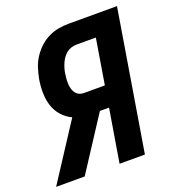

<svg xmlns="http://www.w3.org/2000/svg" viewBox="-134 -841 867 947"><g transform="rotate(-20 299.5 -367.5)"><path d="M-1 0 191 -295Q161 -309 139 -334Q117 -359 107 -390.5Q97 -422 96.5 -457.5Q96 -493 102 -528Q107 -555 115.5 -582Q124 -609 139.5 -633.5Q155 -658 176.5 -678.5Q198 -699 224 -712Q250 -725 277.5 -730Q305 -735 332 -735H586L465 0H332L378 -278H330L149 0ZM286 -388H396L435 -625H332Q319 -625 305.5 -620.5Q292 -616 281 -607.5Q270 -599 261.5 -587Q253 -575 247.5 -562.5Q242 -550 238 -536.5Q234 -523 232 -510Q230 -497 229 -483.5Q228 -470 228.5 -457Q229 -444 232.5 -431.5Q236 -419 243 -409Q250 -399 261 -393.5Q272 -388 286 -388Z"/></g></svg>

Font: Iosevka XBd Ex Obl
Style: Regular
Weight: 800
Width: 7
Italic angle: -9°
Monospace: yes
Designer: Belleve Invis
Foundry: Belleve Invis
Version: Version 32.5.0; ttfautohint (v1.8.4)